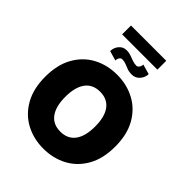

<svg xmlns="http://www.w3.org/2000/svg" viewBox="-288 -1208 1372 1372"><g transform="rotate(45 397.5 -522.5)"><path d="M751.4 -363.6Q751.4 -242.2 704.2 -158.9Q657 -75.6 576.7 -32.8Q496.4 9.9 397.7 9.9Q298.3 9.9 218.2 -33.2Q138.1 -76.3 91.1 -159.6Q44 -242.9 44 -363.6Q44 -485.1 91.1 -568.4Q138.1 -651.6 218.2 -694.4Q298.3 -737.2 397.7 -737.2Q496.4 -737.2 576.7 -694.4Q657 -651.6 704.2 -568.4Q751.4 -485.1 751.4 -363.6ZM548.3 -363.6Q548.3 -461.6 509.8 -513.5Q471.2 -565.3 397.7 -565.3Q324.2 -565.3 285.7 -513.5Q247.2 -461.6 247.2 -363.6Q247.2 -265.6 285.7 -213.8Q324.2 -161.9 397.7 -161.9Q471.2 -161.9 509.8 -213.8Q548.3 -265.6 548.3 -363.6ZM575.3 -1055.4V-965.9H218.8V-1055.4ZM478.7 -920.5 554 -899.1Q553.6 -865.1 529.8 -838.1Q506 -811.1 470.2 -811.1Q443.2 -811.1 423.3 -818.5Q403.4 -826 385.3 -833.5Q367.2 -840.9 345.2 -840.9Q333.1 -840.9 324.8 -828.8Q316.4 -816.8 316.8 -799.7L242.9 -821Q242.5 -855.1 264.9 -882.1Q287.3 -909.1 323.9 -909.1Q345.9 -909.1 366.7 -901.6Q387.4 -894.2 407.8 -886.7Q428.3 -879.3 448.9 -879.3Q460.2 -879.3 469.3 -891.3Q478.3 -903.4 478.7 -920.5Z"/></g></svg>

Font: Inter UI Black
Style: Regular
Weight: 900
Designer: Rasmus Andersson
Foundry: rsms
Version: 3.2;8d6f07862